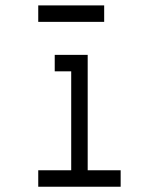

<svg xmlns="http://www.w3.org/2000/svg" viewBox="-20 -708 540 728"><path d="M437.5 0V-62.5H312.5V-500H187.5V-437.5H250Q250 -437.5 250 -62.5H125V0ZM375 -625V-687.5H125V-625Z"/></svg>

Font: Unifont
Style: Regular
Weight: 500
Version: Version 15.1.04